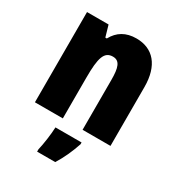

<svg xmlns="http://www.w3.org/2000/svg" viewBox="-185 -681 941 1019"><g transform="rotate(30 285.5 -171.0)"><path d="M353 -563C289 -563 244 -536 216 -484H207L187 -553H55V0H226V-250C226 -370 240 -417 293 -417C336 -417 347 -379 347 -306V0H518V-360C518 -493 455 -563 353 -563ZM376 72V61H216C215 100 205 171 196 207V221H307C337 173 358 125 376 72Z"/></g></svg>

Font: Noto Sans Devanagari UI Condensed Black
Style: Regular
Weight: 900
Width: 3
Designer: Jelle Bosma - Monotype Design Team
Foundry: Monotype Imaging Inc.
Version: Version 2.004